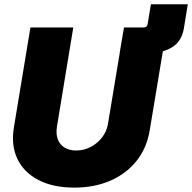

<svg xmlns="http://www.w3.org/2000/svg" viewBox="-20 -854 885 884"><path d="M531.2 -611.8 550.8 -727.5H641.6Q656.7 -727.5 659.7 -743.2L674.8 -834.5H844.7L826.7 -724.1Q816.9 -665.5 775.6 -638.7Q734.4 -611.8 681.6 -611.8ZM321.8 9.8Q225.1 9.8 157.7 -24.9Q90.3 -59.6 60.3 -122.1Q30.3 -184.6 43.9 -267.1L120.1 -727.5H317.4L242.2 -271Q236.8 -237.3 246.1 -212.6Q255.4 -188 277.1 -174.6Q298.8 -161.1 330.1 -161.1Q366.7 -161.1 398.2 -177.7Q429.7 -194.3 450.7 -222.2Q471.7 -250 477.1 -283.7L550.8 -727.5H748L669.4 -254.4Q655.8 -171.9 608.2 -112.5Q560.5 -53.2 487.1 -21.7Q413.6 9.8 321.8 9.8Z"/></svg>

Font: Inter 20pt Black
Style: Italic
Weight: 900
Italic angle: -9.3988°
Version: Version 4.001;git-66647c0bb